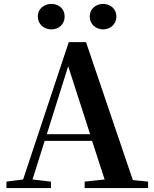

<svg xmlns="http://www.w3.org/2000/svg" viewBox="-20 -960 786 980"><path d="M242 -810C279 -810 310 -835 310 -876C310 -916 279 -940 242 -940C206 -940 173 -916 173 -876C173 -835 206 -810 242 -810ZM506 -810C542 -810 574 -835 574 -876C574 -916 542 -940 506 -940C471 -940 438 -916 438 -876C438 -835 471 -810 506 -810ZM328 -622 440 -275H219ZM412 0H736V-33L658 -41L419 -745H331L98 -44L13 -33V0H240V-33L146 -44L208 -241H450L514 -44L412 -33Z"/></svg>

Font: Noto Serif JP
Style: Bold
Weight: 700
Designer: Ryoko NISHIZUKA 西塚涼子 (kana & ideographs); Frank Grießhammer (Latin, Greek & Cyrillic); Wenlong ZHANG 张文龙 (bopomofo); San
Foundry: Adobe
Version: Version 2.001;hotconv 1.1.0;makeotfexe 2.6.0